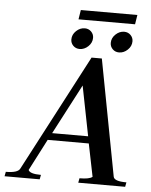

<svg xmlns="http://www.w3.org/2000/svg" viewBox="-103 -847 702 893"><g transform="rotate(5 247.5 -400.5)"><path d="M238 -801H502L495 -757H231ZM390 -661Q390 -684 408 -701Q426 -718 448 -718Q466 -718 478 -706Q490 -694 490 -677Q490 -654 472 -637Q454 -620 432 -620Q414 -620 402 -632Q390 -644 390 -661ZM206 -661Q206 -684 224 -701Q242 -718 264 -718Q282 -718 294 -706Q306 -694 306 -677Q306 -654 288 -637Q270 -620 248 -620Q230 -620 218 -632Q206 -644 206 -661ZM296 0 300 -21Q346 -21 360 -33L329 -186H137L61 -39Q68 -21 120 -21L116 0H-48L-44 -21Q12 -21 22 -42L307 -585H355L458 -42Q462 -21 519 -21L515 0ZM277 -452 155 -219H323Z"/></g></svg>

Font: Judson
Style: Italic
Weight: 400
Italic angle: -9.5°
Version: Version 20110429